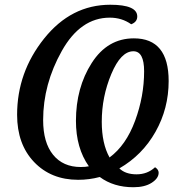

<svg xmlns="http://www.w3.org/2000/svg" viewBox="-20 -745 771 806"><path d="M481 -38.1Q506.8 -13.2 553.2 -13.2Q599.1 -13.2 630.9 -43Q646 -33.2 646 -20Q646 3.4 616.9 22.2Q587.9 41 540 41Q457 41 398.9 -2Q354.5 9.8 308.1 9.8Q194.3 9.8 123 -64.9Q51.8 -139.6 51.8 -263.2Q51.8 -441.4 165.3 -583.3Q278.8 -725.1 442.9 -725.1Q556.2 -725.1 556.2 -675.8Q556.2 -652.8 530.8 -643.1Q491.7 -670.9 440.9 -670.9Q317.9 -670.9 239.5 -531.2Q161.1 -391.6 161.1 -241.2Q161.1 -146.5 202.9 -95.2Q244.6 -43.9 318.8 -43.9Q339.4 -43.9 353 -46.9Q298.8 -123.5 298.8 -237.8Q298.8 -377 365 -480.5Q431.2 -584 542 -584Q688 -584 688 -404.8Q688 -289.6 632.8 -191.7Q577.6 -93.8 481 -38.1ZM439.9 -84Q509.3 -135.3 547.1 -238Q585 -340.8 585 -445.8Q585 -529.8 540 -529.8Q487.3 -529.8 447.3 -434.3Q407.2 -338.9 407.2 -233.9Q407.2 -142.1 439.9 -84Z"/></svg>

Font: Droid Serif
Style: Italic
Weight: 400
Italic angle: -12°
Designer: Monotype Design team
Foundry: Monotype Imaging Inc.
Version: Version 1.03